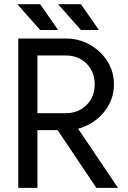

<svg xmlns="http://www.w3.org/2000/svg" viewBox="-20 -909 620 929"><path d="M244.1 -301.3 446.3 0H550.8L307.6 -361.3ZM161.1 -640.6H298.8Q339.4 -640.6 370.8 -622.6Q402.3 -604.5 420.4 -573Q438.5 -541.5 438.5 -501Q438.5 -460.9 420.4 -429.2Q402.3 -397.5 370.8 -379.4Q339.4 -361.3 298.8 -361.3H161.1ZM68.4 0H161.1V-279.3H298.8Q361.3 -279.3 414.1 -308.8Q466.8 -338.4 499 -388.7Q531.2 -439 531.2 -501Q531.2 -563.5 499 -613.5Q466.8 -663.6 414.1 -693.1Q361.3 -722.7 298.8 -722.7H68.4ZM174.3 -763.7 64 -888.7H174.3L261.2 -763.7ZM371.6 -763.7 261.2 -888.7H371.6L458.5 -763.7Z"/></svg>

Font: Giphurs SC
Style: Regular
Weight: 400
Version: Version 0.920